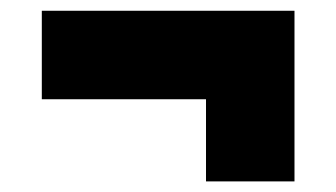

<svg xmlns="http://www.w3.org/2000/svg" viewBox="-20 -479 622 355"><path d="M524.5 -143.6H360.9V-295.5H57.3V-459.1H524.5Z"/></svg>

Font: Spartan MB Black
Style: Regular
Weight: 900
Designer: Matt Bailey, Mirko Velimirovic
Foundry: Matt Bailey
Version: Version 1.005